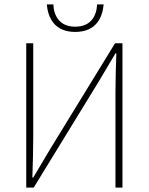

<svg xmlns="http://www.w3.org/2000/svg" viewBox="-20 -858 680 878"><path d="M100 0H134L432 -486L508 -614H512C510 -552 508 -496 508 -434V0H540V-660H506L208 -174L132 -46H128C130 -110 132 -170 132 -232V-660H100ZM324 -712C422 -712 449 -781 454 -838H424C422 -786 396 -736 324 -736C252 -736 226 -786 224 -838H194C199 -781 226 -712 324 -712Z"/></svg>

Font: Source Sans Pro ExtraLight
Style: Regular
Weight: 200
Designer: Paul D. Hunt
Foundry: Adobe Systems Incorporated
Version: Version 3.006;hotconv 1.0.111;makeotfexe 2.5.65597